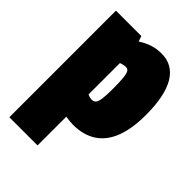

<svg xmlns="http://www.w3.org/2000/svg" viewBox="-225 -659 968 968"><g transform="rotate(45 259.5 -175.0)"><path d="M26 210V-550H207L217 -521Q248 -541 278 -550.5Q308 -560 342 -560Q422 -560 463.5 -490.5Q505 -421 505 -285Q505 -188 480 -122.5Q455 -57 404.5 -23.5Q354 10 279 10Q268 10 254 8.5Q240 7 227 5V210ZM258 -146Q271 -146 279 -155Q287 -164 290.5 -188.5Q294 -213 294 -259Q294 -311 291 -338Q288 -365 281.5 -375Q275 -385 263 -385Q258 -385 252 -384Q246 -383 239.5 -381.5Q233 -380 227 -377V-154Q234 -150 242 -148Q250 -146 258 -146Z"/></g></svg>

Font: Georama SemiCondensed Black
Style: Regular
Weight: 900
Width: 4
Designer: Jean-Baptiste Levee
Foundry: Production Type
Version: Version 1.001